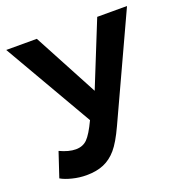

<svg xmlns="http://www.w3.org/2000/svg" viewBox="-122 -767 844 884"><g transform="rotate(-20 300.0 -325.0)"><path d="M153.8 9.8Q119.1 9.8 85 1.2Q50.8 -7.3 30.3 -19.5L70.3 -139.6Q113.8 -119.1 148.4 -119.1Q182.6 -119.1 204.3 -140.6Q226.1 -162.1 254.9 -223.1L2.9 -658.7H152.8L321.3 -342.8L448.7 -658.7H594.7L362.3 -155.3Q330.1 -85.4 302.2 -53Q274.4 -20.5 238.8 -5.4Q203.1 9.8 153.8 9.8Z"/></g></svg>

Font: Cousine
Style: Bold
Weight: 700
Monospace: yes
Designer: Steve Matteson
Foundry: Ascender Corporation
Version: Version 1.20